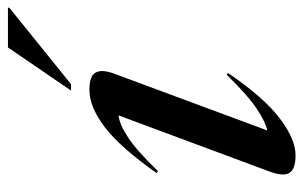

<svg xmlns="http://www.w3.org/2000/svg" viewBox="-164 -608 783 496"><g transform="rotate(-90 228.0 -360.5)"><path d="M32.5 -56.5 177.5 -446.5Q153.5 -443.5 119.8 -421.2Q86 -399 33.5 -344.5L28.5 -348Q93.5 -440.5 146 -481Q198.5 -521.5 243.5 -521.5Q279.5 -521.5 288.2 -505.2Q297 -489 285 -457L138.5 -62Q160.5 -66.5 195 -89.5Q229.5 -112.5 282.5 -167L287 -163.5Q223.5 -70.5 169.8 -29.8Q116 11 74 11Q39 11 29 -4.5Q19 -20 32.5 -56.5ZM241.5 -569 353 -732H456L455 -728L258 -569Z"/></g></svg>

Font: Newsreader Display Medium
Style: Italic
Weight: 500
Italic angle: -17°
Designer: Hugues Gentile
Foundry: Production Type
Version: Version 1.001